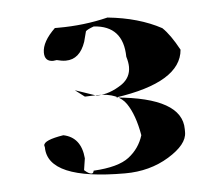

<svg xmlns="http://www.w3.org/2000/svg" viewBox="-36 -823 487 425"><g transform="rotate(-5 207.5 -610.5)"><path d="M226 -437Q54 -437 54 -510L53 -514Q53 -526 97 -533Q136 -525 140 -478L136 -452Q146 -443 152 -443Q156 -443 157 -449Q212 -452 236 -470.5Q260 -489 269 -518Q261 -564 243.5 -589.5Q226 -615 181 -615L152 -614L131 -630L178 -614Q207 -614 236 -634Q255 -648 255 -671Q255 -681 251 -694Q250 -763 185 -767Q171 -762 167 -758L161 -735Q148 -697 117 -697Q108 -697 97 -700L89 -699Q70 -699 70 -719Q70 -743 99 -771H107Q164 -771 217 -784Q286 -777 336 -750Q353 -734 372 -699Q366 -627 220 -606Q366 -593 366 -523V-516Q366 -489 323.5 -463Q281 -437 226 -437Z"/></g></svg>

Font: Xiangcui Kesong Xiangcui Kesong
Style: Regular
Weight: 400
Version: Version 1.501;March 28, 2024;FontCreator 14.0.0.2814 64-bit